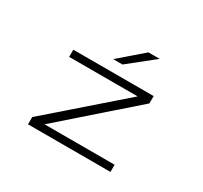

<svg xmlns="http://www.w3.org/2000/svg" viewBox="-144 -901 1163 1100"><g transform="rotate(30 437.5 -351.0)"><path d="M154 0V-48L618 -452.5H165V-500H696.5V-451.5L236 -47.5H699.5V0ZM451.5 -567.5H390L545.5 -702H620Z"/></g></svg>

Font: Trispace SemiExpanded ExtraLight
Style: Regular
Weight: 200
Width: 6
Designer: Tyler Finck
Foundry: Etcetera Type Company
Version: Version 1.210; ttfautohint (v1.8.3)